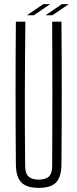

<svg xmlns="http://www.w3.org/2000/svg" viewBox="-20 -905 375 931"><path d="M168 6Q110 6 84 -20Q58 -46 57 -106Q54 -453 57 -800H103Q101 -626 100.5 -450Q100 -274 102 -100Q102 -65 118 -49.5Q134 -34 168 -34Q202 -34 217.5 -49.5Q233 -65 233 -100Q234 -274 234 -450Q234 -626 233 -800H278Q281 -453 278 -106Q277 -46 251.5 -20Q226 6 168 6ZM234 -831H202V-832L280 -885H312V-884ZM112 -831V-832L190 -885H222V-884L144 -831Z"/></svg>

Font: Big Shoulders Display Light
Style: Regular
Weight: 300
Designer: Patric King
Foundry: XO Type Co
Version: Version 1.000; ttfautohint (v1.8.2)